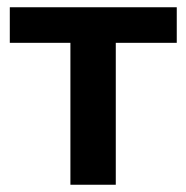

<svg xmlns="http://www.w3.org/2000/svg" viewBox="-20 -509 513 529"><path d="M174 0V-391H7V-489H467V-391H299V0Z"/></svg>

Font: NunitoSans3
Style: Bold
Weight: 700
Designer: Vernon Adams
Foundry: Vernon Adams
Version: Version 3.101;gftools[0.9.27]